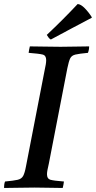

<svg xmlns="http://www.w3.org/2000/svg" viewBox="-32 -931 475 952"><path d="M-12 1Q-12 -6 -11 -15Q-10 -24 -7 -31Q36 -35 55.5 -39.5Q75 -44 83 -59Q91 -74 97 -107L189 -581Q193 -599 195 -611.5Q197 -624 197 -633Q197 -656 179.5 -660.5Q162 -665 110 -669Q112 -685 116 -701Q145 -701 188 -700Q231 -699 268 -699Q302 -699 342 -700Q382 -701 410 -701Q410 -684 404 -669Q361 -665 342 -660.5Q323 -656 316 -641.5Q309 -627 302 -593L210 -119Q206 -101 203.5 -89Q201 -77 201 -67Q201 -45 217 -40Q233 -35 285 -31Q284 -24 282.5 -15Q281 -6 279 1Q250 1 212 0Q174 -1 139 -1Q102 -1 59 0Q16 1 -12 1ZM423 -846V-843Q378 -820 325.5 -791.5Q273 -763 220 -735Q213 -739 209 -744.5Q205 -750 200 -758Q280 -833 353 -911Q369 -910 388.5 -890Q408 -870 423 -846Z"/></svg>

Font: Tiro Bangla
Style: Italic
Weight: 400
Italic angle: -11°
Designer: Bangla: John Hudson & Fiona Ross, assisted by Neelakash Kshetrimayum. Latin: John Hudson with Paul Hanslow, assisted by 
Foundry: Tiro Typeworks Ltd.
Version: Version 1.60